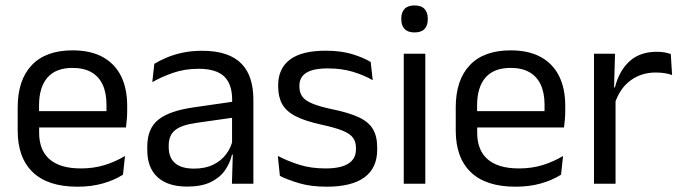

<svg xmlns="http://www.w3.org/2000/svg" viewBox="-20 -690 2558 721"><path d="M271.1 11.1Q159.6 11.1 103 -43.4Q46.4 -97.8 46.4 -199.7V-286.6Q46.4 -389.4 99.1 -445.1Q151.7 -500.9 252.5 -500.9Q320.4 -500.9 366.1 -475.7Q411.7 -450.4 434.7 -403.9Q457.6 -357.4 457.6 -293V-274.8Q457.6 -259.1 456.4 -243Q455.2 -226.9 453 -211.4H378.7Q379.5 -235.6 379.7 -257.1Q379.9 -278.6 379.9 -296.4Q379.9 -341 365.6 -371.8Q351.4 -402.6 323.2 -418.8Q294.9 -435 252.5 -435Q189.4 -435 158 -398.5Q126.6 -362.1 126.6 -294.1V-247.4L127 -237.5V-190.8Q127 -160.4 136 -135.9Q145 -111.3 164.1 -93.8Q183.3 -76.2 213 -66.8Q242.8 -57.5 284.2 -57.5Q331.3 -57.5 372.3 -70Q413.3 -82.6 449.4 -104.2L441.8 -34Q409.6 -13.5 366.4 -1.2Q323.3 11.1 271.1 11.1ZM89.1 -211.4V-272.7H435.9V-211.4Z M850.9 0 854.5 -118.6 851.4 -131.1V-286.5L851.8 -314.9Q851.8 -374.3 821.7 -403Q791.5 -431.7 725.9 -431.7Q673.7 -431.7 629.9 -416.5Q586.1 -401.3 551.9 -381.5L559.5 -450.4Q578.6 -462 604.9 -473.3Q631.2 -484.7 664.8 -492Q698.4 -499.3 738.8 -499.3Q791.3 -499.3 828.1 -486.6Q864.9 -473.9 887.7 -449.9Q910.5 -425.8 921 -392Q931.5 -358.1 931.5 -316.2V0ZM682.9 10.7Q610.4 10.7 571.8 -24.6Q533.1 -60 533.1 -125.7V-140Q533.1 -207.4 574.8 -240.7Q616.5 -274.1 707.7 -286.9L862 -309.2L866.4 -249.8L717.5 -228.6Q661.7 -220.7 637.7 -201.4Q613.6 -182 613.6 -144.5V-136.6Q613.6 -97.9 637.4 -77.4Q661.2 -56.8 708.6 -56.8Q750.4 -56.8 780.4 -71.4Q810.4 -86 828.9 -110.5Q847.5 -135.1 854 -165.2L866.7 -109.8H851.2Q844.1 -77.8 824.8 -50.3Q805.6 -22.8 771 -6.1Q736.4 10.7 682.9 10.7Z M1206.9 11.1Q1148 11.1 1104.1 -1.8Q1060.2 -14.6 1031 -29.7L1023.3 -104.5Q1059.9 -85.3 1103.7 -71.4Q1147.5 -57.5 1202.8 -57.5Q1259.5 -57.5 1288.1 -75.6Q1316.7 -93.7 1316.7 -129.2V-134.5Q1316.7 -157.4 1305.8 -172.5Q1294.8 -187.7 1266.9 -199.2Q1238.9 -210.7 1187.4 -221.8Q1125.9 -235.3 1090.4 -253.5Q1054.9 -271.8 1039.8 -298.9Q1024.6 -326.1 1024.6 -365.1V-369.7Q1024.6 -433.3 1069.2 -466.5Q1113.7 -499.6 1202.8 -499.6Q1260.4 -499.6 1302.7 -486.7Q1345 -473.7 1372 -457.3L1379.7 -388.9Q1346.9 -407.8 1304.9 -420.5Q1262.9 -433.1 1210.6 -433.1Q1172.6 -433.1 1149.1 -425.3Q1125.7 -417.5 1115 -403.2Q1104.3 -388.8 1104.3 -368.9V-365.1Q1104.3 -343 1115 -327.7Q1125.7 -312.3 1152.9 -301.1Q1180.1 -289.8 1228.4 -279.6Q1290.8 -266.8 1327.6 -249.5Q1364.3 -232.2 1380.4 -205.2Q1396.4 -178.3 1396.4 -136.3V-128Q1396.4 -59.1 1348.6 -24Q1300.7 11.1 1206.9 11.1Z M1496.2 0V-488.2H1577.1V0ZM1536.7 -568.2Q1511.7 -568.2 1499.3 -581.2Q1486.9 -594.3 1486.9 -617.7V-620.2Q1486.9 -643.5 1499.3 -656.6Q1511.7 -669.6 1536.7 -669.6Q1561.7 -669.6 1574 -656.6Q1586.4 -643.5 1586.4 -620.2V-617.7Q1586.4 -593.9 1574 -581Q1561.7 -568.2 1536.7 -568.2Z M1916.1 11.1Q1804.6 11.1 1748 -43.4Q1691.4 -97.8 1691.4 -199.7V-286.6Q1691.4 -389.4 1744.1 -445.1Q1796.7 -500.9 1897.5 -500.9Q1965.4 -500.9 2011.1 -475.7Q2056.7 -450.4 2079.7 -403.9Q2102.6 -357.4 2102.6 -293V-274.8Q2102.6 -259.1 2101.4 -243Q2100.2 -226.9 2098 -211.4H2023.7Q2024.5 -235.6 2024.7 -257.1Q2024.9 -278.6 2024.9 -296.4Q2024.9 -341 2010.6 -371.8Q1996.4 -402.6 1968.2 -418.8Q1939.9 -435 1897.5 -435Q1834.4 -435 1803 -398.5Q1771.6 -362.1 1771.6 -294.1V-247.4L1772 -237.5V-190.8Q1772 -160.4 1781 -135.9Q1790 -111.3 1809.1 -93.8Q1828.3 -76.2 1858 -66.8Q1887.8 -57.5 1929.2 -57.5Q1976.3 -57.5 2017.3 -70Q2058.3 -82.6 2094.4 -104.2L2086.8 -34Q2054.6 -13.5 2011.4 -1.2Q1968.3 11.1 1916.1 11.1ZM1734.1 -211.4V-272.7H2080.9V-211.4Z M2287.7 -298.3 2269.2 -360.9 2289.2 -361.9Q2304.9 -424 2343.9 -459.8Q2382.9 -495.6 2447.4 -495.6Q2463.7 -495.6 2476.4 -493.1Q2489.1 -490.6 2498.9 -487.2L2503.9 -408.3Q2491.7 -412.7 2476.3 -415.2Q2460.9 -417.7 2442.7 -417.7Q2387.5 -417.7 2346.7 -387.1Q2306 -356.6 2287.7 -298.3ZM2210.6 0V-488.2H2289.5L2285.5 -344L2291.5 -338V0Z"/></svg>

Font: Anek Tamil Medium
Style: Regular
Weight: 500
Designer: Aadarsh Rajan (Tamil), Yesha Goshar (Latin)
Foundry: Ek Type
Version: Version 1.003